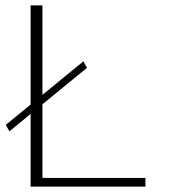

<svg xmlns="http://www.w3.org/2000/svg" viewBox="-20 -695 641 715"><path d="M15 -206 304 -442.5 290.5 -466.5 1.5 -230ZM94 0H521.5V-32.5H138V-675H94Z"/></svg>

Font: Anybody SemiExpanded ExtraLight
Style: Regular
Weight: 250
Width: 6
Version: Version 1.113;gftools[0.9.25]